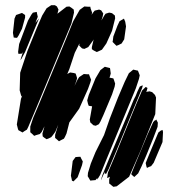

<svg xmlns="http://www.w3.org/2000/svg" viewBox="-20 -539 665 742"><path d="M256 -448 122 -126 89 -48 84 -38 74 -32 67 -27 60 -31 51 -36 49 -42 45 -58 61 -157 66 -170 63 -166 61 -172 56 -190 58 -258 86 -342 121 -428 143 -479 160 -507 178 -519H192L200 -514L206 -502L204 -494L202 -486L237 -513L248 -514L256 -509L265 -502L266 -490ZM320 -195 286 -119 248 -66 237 -23 231 -10 227 -3 215 3 208 7 199 -1 193 -6V-18L205 -57L194 -30L183 -15L178 -9L168 -4L160 -1L151 -7L145 -12L144 -23L152 -51L141 -29L134 -21L120 -17L112 -14L106 -20L97 -28V-34V-50L108 -83L133 -142L235 -388L263 -457L288 -501L306 -514L320 -513H329L330 -507L336 -490L334 -482L341 -492L346 -498L363 -502L371 -499L379 -487L377 -476L372 -460L383 -479L388 -486L401 -490H404L413 -488L424 -479L425 -468L413 -420L391 -371L374 -347L359 -340L354 -338L342 -344L335 -349V-357L342 -387L340 -383L321 -357L306 -350L297 -352L286 -363L287 -368V-371L269 -335L248 -272L240 -253L251 -259L264 -257L272 -255L274 -250L278 -237L275 -226L268 -207L279 -230L286 -241L304 -253L317 -252H324L326 -246L332 -231L329 -220ZM125 -454 77 -338 63 -312 59 -306 61 -314 69 -339 68 -337 65 -332 56 -331H51L50 -339L54 -369L88 -459L101 -482L107 -490L122 -493L123 -487L126 -474L117 -451L131 -468ZM65 -428 52 -402 46 -393H41L33 -394L32 -400L30 -412L36 -467L42 -481L65 -489L77 -481V-471ZM460 -387 450 -371 438 -365 430 -362 424 -368 415 -377 416 -382 418 -398 434 -440 442 -457 459 -467 464 -455 467 -437ZM413 -174 379 -93 368 -69 362 -59 350 -53 341 -55 329 -66 327 -77 336 -128 331 -129 323 -130 320 -138 317 -151 323 -172 349 -236 368 -268 385 -281 397 -278 405 -276 406 -270 408 -255 405 -244 403 -239 413 -237 418 -236 420 -231 425 -216 423 -204ZM496 -176 391 78 367 137 359 150 356 155V149L349 157L338 158L329 159L325 152L319 142L320 129L331 93L349 49L382 -17L404 -80L436 -162L462 -223L478 -256L495 -270L508 -267L513 -266L515 -261L520 -248L517 -234L505 -198ZM513 -159 432 38 400 114 390 133 384 131 386 123 379 138 370 158 371 153 376 137 403 71 473 -96 496 -152 503 -166V-165L511 -185L520 -204L525 -207L532 -209L529 -198ZM580 -98 523 44 479 144 431 181 418 183 402 170V154L405 144L399 147L394 149L395 143L397 128L423 67L507 -138L529 -189L543 -203L550 -199L547 -188L545 -184L558 -186L568 -183L579 -172L583 -162ZM572 -4 546 60 527 104 514 131 499 145 493 140 487 134 491 124 504 92 551 -21 572 -67 574 -69 579 -75 578 -72 584 -77 590 -65 589 -49ZM608 10 574 90 564 103 556 106 548 110 546 105 543 91 547 81 556 59 586 -13 592 -27 601 -34 608 -37 610 -29ZM261 83 272 68 285 67H291L293 72L300 85L297 99L280 146L264 162L258 159L257 153L254 140Z"/></svg>

Font: Rubik Marker Hatch
Style: Regular
Weight: 400
Designer: Hubert and Fischer, NaN
Foundry: Hubert & Fischer, NaN
Version: Version 2.200